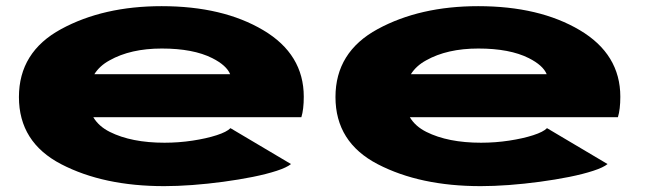

<svg xmlns="http://www.w3.org/2000/svg" viewBox="-20 -612 2147 639"><path d="M526.5 7.5Q324.5 7.5 183.8 -65.5Q43 -138.5 43 -289Q43 -439 183.5 -515.2Q324 -591.5 518 -591.5Q721.5 -591.5 856.2 -511.5Q991 -431.5 991 -290Q991 -248 983 -222H290.5Q308.5 -191.5 345.5 -173Q417.5 -137 527.5 -137Q575 -137 621 -144Q667 -151 701 -162Q735 -173 747 -185.5L948.5 -66Q934.5 -54.5 900.8 -43.5Q867 -32.5 821 -23.2Q775 -14 723 -7Q671 0 620.2 3.8Q569.5 7.5 526.5 7.5ZM294 -365H746Q734 -394.5 686.5 -418.5Q623 -450.5 518.5 -450.5Q414.5 -450.5 344.5 -411Q311.5 -393 294 -365Z M1580 7.5Q1378 7.5 1237.2 -65.5Q1096.5 -138.5 1096.5 -289Q1096.5 -439 1237 -515.2Q1377.5 -591.5 1571.5 -591.5Q1775 -591.5 1909.8 -511.5Q2044.5 -431.5 2044.5 -290Q2044.5 -248 2036.5 -222H1344Q1362 -191.5 1399 -173Q1471 -137 1581 -137Q1628.5 -137 1674.5 -144Q1720.5 -151 1754.5 -162Q1788.5 -173 1800.5 -185.5L2002 -66Q1988 -54.5 1954.2 -43.5Q1920.5 -32.5 1874.5 -23.2Q1828.5 -14 1776.5 -7Q1724.5 0 1673.8 3.8Q1623 7.5 1580 7.5ZM1347.5 -365H1799.5Q1787.5 -394.5 1740 -418.5Q1676.5 -450.5 1572 -450.5Q1468 -450.5 1398 -411Q1365 -393 1347.5 -365Z"/></svg>

Font: Anybody UltraExpanded ExtraBold
Style: Regular
Weight: 800
Width: 9
Designer: Tyler Finck
Foundry: Etcetera Type Company
Version: Version 1.010; ttfautohint (v1.8.3) -l 8 -r 50 -G 200 -x 14 